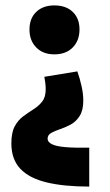

<svg xmlns="http://www.w3.org/2000/svg" viewBox="-20 -493 405 710"><path d="M266 -229Q275 -204 281.5 -175Q288 -146 288 -121Q288 -85 274.5 -64Q261 -43 241.5 -32.5Q222 -22 202.5 -15.5Q183 -9 169.5 -1.5Q156 6 156 20Q156 32 171.5 40Q187 48 221 51Q255 54 310 53V197Q217 197 152.5 181.5Q88 166 55 131Q22 96 22 37Q22 -3 34.5 -26Q47 -49 66 -63Q85 -77 104 -89Q123 -101 136 -117.5Q149 -134 149 -163Q149 -174 147.5 -186.5Q146 -199 144 -209ZM181 -473Q224 -473 249 -449Q274 -425 274 -384Q274 -343 249 -317.5Q224 -292 181 -292Q139 -292 114 -317.5Q89 -343 89 -384Q89 -425 114 -449Q139 -473 181 -473Z"/></svg>

Font: Ysabeau Infant Black
Style: Regular
Weight: 900
Designer: Christian Thalmann (Catharsis Fonts)
Version: Version 2.001;gftools[0.9.30]; featfreeze: ss01,ss02,lnum